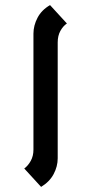

<svg xmlns="http://www.w3.org/2000/svg" viewBox="-20 -694 357 752"><path d="M141 38 75 -34Q90 -45 100.5 -64Q111 -83 111 -108V-562Q111 -594 127 -624.5Q143 -655 176 -674L242 -602Q227 -592 216.5 -573Q206 -554 206 -528V-74Q206 -42 190 -12Q174 18 141 38Z"/></svg>

Font: Jaini
Style: Regular
Weight: 400
Designer: Maithili Shingre, Girish Dalvi (Devanagari), Taresh Vohra (Latin)
Foundry: Ek Type
Version: Version 2.000; ttfautohint (v1.8.4.7-5d5b)